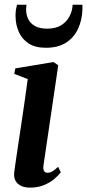

<svg xmlns="http://www.w3.org/2000/svg" viewBox="-20 -804 378 834"><path d="M110.5 11Q89 11 72.5 3.8Q56 -3.5 47.5 -18.5Q39 -33.5 42 -57.5Q43.5 -70 47.8 -99.2Q52 -128.5 58.2 -169.8Q64.5 -211 71.8 -259.8Q79 -308.5 86.5 -360Q94 -411.5 100.5 -460.5L42 -483L46.5 -507L212.5 -534.5L233 -520.5L169 -86.5Q166.5 -68 171.8 -60.8Q177 -53.5 186 -53.5Q196.5 -53.5 206.8 -59Q217 -64.5 232.5 -79.5L244 -55.5Q234 -42 215.8 -26.5Q197.5 -11 171 0Q144.5 11 110.5 11ZM179 -596.5Q133.5 -596.5 104.5 -615.2Q75.5 -634 61.5 -665.8Q47.5 -697.5 47.5 -736Q47.5 -754 49.8 -764.8Q52 -775.5 54 -783.5H95Q95 -780 94.2 -775Q93.5 -770 93.5 -761.5Q93.5 -740 102.5 -721.2Q111.5 -702.5 131.8 -691Q152 -679.5 185 -679.5Q222 -679.5 246 -694.5Q270 -709.5 282.2 -733.5Q294.5 -757.5 295.5 -783.5H338Q338 -779.5 338 -774.8Q338 -770 338 -762.5Q336.5 -716.5 319 -678.8Q301.5 -641 267 -618.8Q232.5 -596.5 179 -596.5Z"/></svg>

Font: Merriweather 96pt SemiBold
Style: Italic
Weight: 600
Italic angle: -7.8°
Version: Version 2.101